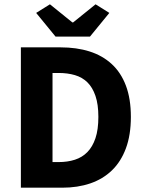

<svg xmlns="http://www.w3.org/2000/svg" viewBox="-20 -872 675 892"><path d="M77 0V-652H261Q336 -652 396 -633Q456 -614 499 -574.5Q542 -535 565 -474Q588 -413 588 -329Q588 -245 565 -183Q542 -121 500 -80.5Q458 -40 399.5 -20Q341 0 269 0ZM224 -119H252Q294 -119 328 -130Q362 -141 386 -165.5Q410 -190 423.5 -230Q437 -270 437 -329Q437 -387 423.5 -426.5Q410 -466 386 -489.5Q362 -513 328 -523Q294 -533 252 -533H224ZM238 -702 148 -812 212 -852 316 -768H320L424 -852L488 -812L398 -702Z"/></svg>

Font: Giro Regular
Style: Bold
Weight: 700
Designer: Paul D. Hunt
Foundry: Adobe Systems Incorporated
Version: Version 1.000;PS 1.0;hotconv 1.0.88;makeotf.lib2.5.647800